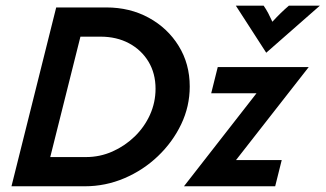

<svg xmlns="http://www.w3.org/2000/svg" viewBox="-20 -651 1138 671"><path d="M20.1 0 176.4 -625H351.4Q434 -625 500 -588.9Q566 -552.8 604.5 -490.3Q643.1 -427.8 643.1 -348.6Q643.1 -279.2 613.2 -216.7Q583.3 -154.2 531.9 -105.2Q480.6 -56.2 414.6 -28.1Q348.6 0 276.4 0ZM155.6 -102.1H280.6Q329.2 -102.1 372.9 -121.5Q416.7 -141 450.7 -174Q484.7 -206.9 504.2 -250Q523.6 -293.1 523.6 -341Q523.6 -394.4 499 -435.4Q474.3 -476.4 430.9 -499.7Q387.5 -522.9 331.2 -522.9H261.1ZM622.9 0 876.4 -325H718.1L741 -416.7H1059L804.9 -91.7H964.6L941.7 0ZM910.4 -466.7 804.2 -631.2H901.4Q910.4 -618.1 917.4 -604.9Q924.3 -591.7 931.9 -575Q947.2 -591.7 960.8 -604.9Q974.3 -618.1 989.6 -631.2H1097.9Z"/></svg>

Font: Afacad SemiBold
Style: Italic
Weight: 600
Italic angle: -14°
Designer: Kristian Moeller
Foundry: Dicotype
Version: Version 1.000